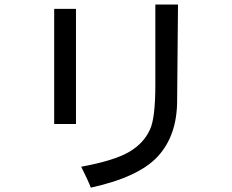

<svg xmlns="http://www.w3.org/2000/svg" viewBox="-20 -778 1040 860"><path d="M777.3 -757.8 773.4 -328.1Q773.4 -171.9 687.5 -78.1Q601.6 15.6 386.7 62.5Q375 31.2 343.8 -31.2Q492.2 -58.6 558.6 -97.7Q625 -136.7 652.3 -199.2Q675.8 -250 675.8 -398.4V-757.8ZM320.3 -222.7H222.7V-738.3H320.3Z"/></svg>

Font: Droid Sans Fallback
Style: Regular
Weight: 400
Designer: Steve Matteson
Foundry: Ascender Corporation
Version: 3.00 (Khmer version)